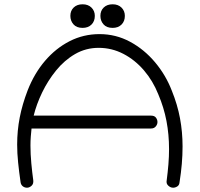

<svg xmlns="http://www.w3.org/2000/svg" viewBox="-20 -803 931 895"><path d="M365 -673Q337 -673 322.5 -689.5Q308 -706 308 -729Q308 -753 323.5 -768Q339 -783 365 -783Q391 -783 406.5 -767.5Q422 -752 422 -729Q422 -704 406.5 -688.5Q391 -673 365 -673ZM505 -673Q477 -673 462.5 -689.5Q448 -706 448 -729Q448 -753 463.5 -768Q479 -783 505 -783Q531 -783 546.5 -767.5Q562 -752 562 -729Q562 -704 546.5 -688.5Q531 -673 505 -673ZM106 72Q95 72 86.5 65.5Q78 59 76 47Q69 -1 64.5 -45Q60 -89 60 -129Q60 -194 72 -255.5Q84 -317 109 -382Q140 -461 190 -519.5Q240 -578 304.5 -611Q369 -644 444 -644Q520 -644 586 -608.5Q652 -573 702.5 -513Q753 -453 781 -380Q807 -316 819 -252Q831 -188 831 -120Q831 -80 827.5 -39Q824 2 817 46Q816 60 806.5 66Q797 72 787 72Q775 72 764.5 62.5Q754 53 757 38Q762 0 765 -36.5Q768 -73 768 -108Q768 -176 756 -239Q744 -302 718 -363Q693 -426 651 -475Q609 -524 555 -552Q501 -580 440 -580Q380 -580 330 -551Q280 -522 241.5 -474.5Q203 -427 176.5 -372Q150 -317 137 -264H684Q700 -264 707 -254.5Q714 -245 714 -234Q714 -223 706 -213.5Q698 -204 684 -204H127Q125 -186 123.5 -166Q122 -146 122 -125Q122 -84 126 -41.5Q130 1 135 37Q137 54 127 63Q117 72 106 72Z"/></svg>

Font: Hachi Maru Pop
Style: Regular
Weight: 400
Designer: Nontynet
Foundry: Nontynet
Version: Version 1.300